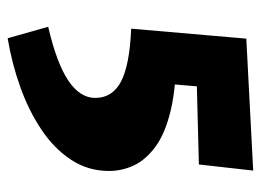

<svg xmlns="http://www.w3.org/2000/svg" viewBox="-110 -413 682 502"><g transform="rotate(90 231.0 -162.0)"><path d="M114 -282Q207 -282 268 -267.5Q329 -253 363.5 -227.5Q398 -202 412.5 -171Q427 -140 427 -106Q427 -51 397.5 -6.5Q368 38 318.5 71Q269 104 207.5 126Q146 148 80 159L50 53Q145 31 190.5 0.5Q236 -30 236 -70Q236 -115 193 -137.5Q150 -160 55 -164L81 -465L426 -483L410 -341L139 -334L209 -374L194 -198Z"/></g></svg>

Font: Ysabeau SC Black
Style: Regular
Weight: 900
Designer: Christian Thalmann (Catharsis Fonts)
Version: Version 2.001;gftools[0.9.30]; featfreeze: smcp